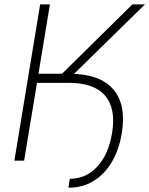

<svg xmlns="http://www.w3.org/2000/svg" viewBox="-20 -748 695 894"><path d="M181.2 -362.3 188 -404.3H305.2Q444.3 -404.3 506.8 -332.8Q569.3 -261.2 546.9 -126.5Q533.7 -48.3 499.5 8.3Q465.3 64.9 414.3 95.5Q363.3 126 298.8 126L304.7 84.5Q380.9 84.5 433.3 27.3Q485.8 -29.8 502 -129.4Q520.5 -244.1 468.8 -303.5Q417 -362.8 297.9 -362.3ZM46.9 0 167 -727.5H212.4L159.2 -404.8H269L596.2 -727.5H654.8L282.2 -362.3H152.3L92.3 0Z"/></svg>

Font: Inter 24pt ExtraLight
Style: Italic
Weight: 250
Italic angle: -9.3988°
Version: Version 4.001;git-66647c0bb